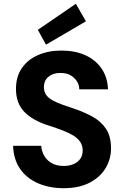

<svg xmlns="http://www.w3.org/2000/svg" viewBox="-20 -978 655 1010"><path d="M315 12Q240 12 180 -14Q120 -40 85.5 -90Q51 -140 49 -211H197Q199 -181 213.5 -157Q228 -133 253.5 -119Q279 -105 315 -105Q345 -105 367.5 -115Q390 -125 402.5 -143Q415 -161 415 -187Q415 -212 402 -231.5Q389 -251 365 -265.5Q341 -280 309.5 -292Q278 -304 241 -316Q153 -343 108.5 -389Q64 -435 64 -510Q64 -574 94.5 -619Q125 -664 179.5 -688Q234 -712 303 -712Q375 -712 429 -687.5Q483 -663 514.5 -617Q546 -571 548 -508H397Q397 -531 384.5 -550.5Q372 -570 351 -582Q330 -594 301 -594Q276 -595 255.5 -586.5Q235 -578 223 -561.5Q211 -545 211 -520Q211 -495 223 -478.5Q235 -462 257 -450Q279 -438 308 -427.5Q337 -417 371 -406Q424 -388 468 -363.5Q512 -339 538 -300Q564 -261 564 -197Q564 -141 535.5 -93.5Q507 -46 451.5 -17Q396 12 315 12ZM222 -743 179 -821 379 -958 432 -866Z"/></svg>

Font: DM Sans 10pt ExtraBold
Style: Regular
Weight: 800
Version: Version 4.004;gftools[0.9.30]